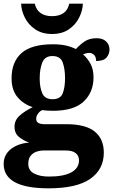

<svg xmlns="http://www.w3.org/2000/svg" viewBox="-27 -791 616 1045"><path d="M237 234Q-7 234 -7 101Q-7 52 31.5 21Q70 -10 132 -15Q102 -25 77 -45Q52 -65 52 -101Q52 -136 78.5 -160.5Q105 -185 151 -208Q102 -223 69 -261.5Q36 -300 36 -365Q36 -454 90 -502Q144 -550 261 -550Q300 -550 330 -543.5Q360 -537 386 -524Q409 -549 434.5 -566Q460 -583 499 -583Q533 -583 551 -565Q569 -547 569 -522Q569 -497 553 -478Q537 -459 496 -459Q496 -483 484 -493Q472 -503 460 -503Q449 -503 440.5 -500.5Q432 -498 425 -495Q449 -474 465.5 -444Q482 -414 482 -370Q482 -289 428.5 -238.5Q375 -188 261 -188Q250 -188 231 -189Q212 -190 204 -192Q192 -188 181 -174Q170 -160 170 -144Q170 -128 182.5 -121.5Q195 -115 216 -115H335Q439 -115 488.5 -75Q538 -35 538 40Q538 131 464 182.5Q390 234 237 234ZM259 -251Q302 -251 314.5 -283.5Q327 -316 327 -365Q327 -415 314.5 -450.5Q302 -486 258 -486Q217 -486 203 -450Q189 -414 189 -364Q189 -316 203 -283.5Q217 -251 259 -251ZM240 170Q320 170 361.5 147Q403 124 403 81Q403 57 385 42.5Q367 28 331 28H208Q190 28 171.5 34.5Q153 41 140 56.5Q127 72 127 101Q127 137 158.5 153.5Q190 170 240 170ZM256 -606Q202 -606 164.5 -631.5Q127 -657 108 -695.5Q89 -734 88 -771H162Q171 -735 195.5 -719Q220 -703 256 -703Q293 -703 317.5 -719Q342 -735 350 -771H424Q423 -734 404 -695.5Q385 -657 348 -631.5Q311 -606 256 -606Z"/></svg>

Font: Noto Serif ExtraBold
Style: Regular
Weight: 800
Designer: Monotype Design Team
Foundry: Monotype Imaging Inc.
Version: Version 2.014